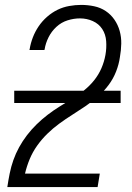

<svg xmlns="http://www.w3.org/2000/svg" viewBox="-20 -763 540 783"><path d="M10 0V-1Q14 -28 19.5 -55.5Q25 -83 34.5 -110Q44 -137 58 -162.5Q72 -188 90 -211.5Q108 -235 129.5 -256Q151 -277 174.5 -295Q198 -313 223 -328.5Q248 -344 273 -359.5Q298 -375 321.5 -393.5Q345 -412 363.5 -435Q382 -458 393.5 -484.5Q405 -511 410 -539Q415 -567 413 -595Q411 -623 397 -644.5Q383 -666 358.5 -677Q334 -688 306 -688Q281 -688 255.5 -680Q230 -672 210 -653.5Q190 -635 178 -611Q166 -587 162 -562L161 -559H100L101 -563Q105 -587 114 -610.5Q123 -634 137.5 -655.5Q152 -677 172 -694.5Q192 -712 214.5 -723Q237 -734 262 -738.5Q287 -743 311 -743Q338 -743 364 -737.5Q390 -732 411 -718Q432 -704 446.5 -683Q461 -662 468 -637Q475 -612 474.5 -585Q474 -558 469 -530Q465 -501 453.5 -471.5Q442 -442 423 -416.5Q404 -391 379.5 -369.5Q355 -348 328.5 -330Q302 -312 275 -295Q248 -278 222 -259Q196 -240 173 -217.5Q150 -195 131.5 -169Q113 -143 101 -114Q89 -85 82 -55H387L378 0ZM38 -343V-393H472V-343Z"/></svg>

Font: Iosevka Light Oblique
Style: Regular
Weight: 300
Italic angle: -9°
Monospace: yes
Designer: Belleve Invis
Foundry: Belleve Invis
Version: Version 32.5.0; ttfautohint (v1.8.4)